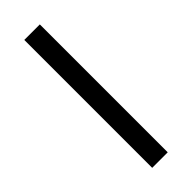

<svg xmlns="http://www.w3.org/2000/svg" viewBox="-236 -722 743 743"><g transform="rotate(-45 135.5 -350.0)"><path d="M93 -700H178V0H93Z"/></g></svg>

Font: Oak Sans
Style: Regular
Weight: 400
Designer: Erik Kennedy, Walven
Foundry: Erik Kennedy, Walven
Version: Version 1.000